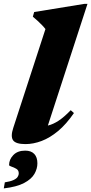

<svg xmlns="http://www.w3.org/2000/svg" viewBox="-59 -746 482 1014"><path d="M181 -592.5Q172.5 -603.5 162.2 -614Q152 -624.5 140.2 -635.5Q128.5 -646.5 114.5 -658L121.5 -682.5L386 -725.5H403L179.5 -39L139 -78Q168 -77 194.8 -83.2Q221.5 -89.5 250.5 -108.5Q279.5 -127.5 314.5 -164L331.5 -149Q291 -90 247.8 -54Q204.5 -18 160.8 -1.5Q117 15 75.5 15Q24.5 15 10.2 -5Q-4 -25 11 -70.5ZM-11 125.5Q-11 96 11.5 72.8Q34 49.5 74 49.5Q105.5 49.5 122 67Q138.5 84.5 138.5 116.5Q138.5 145 122.8 172.5Q107 200 68.2 220.5Q29.5 241 -39 249L-33.5 217Q-4.5 212.5 11.5 205.2Q27.5 198 33.8 188.8Q40 179.5 40 169Q40 153 27.2 145.5Q14.5 138 1.8 134Q-11 130 -11 125.5Z"/></svg>

Font: Newsreader 36pt ExtraBold
Style: Italic
Weight: 800
Italic angle: -17°
Designer: Hugues Gentile
Foundry: Production Type
Version: Version 1.003